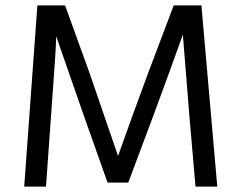

<svg xmlns="http://www.w3.org/2000/svg" viewBox="-20 -694 897 714"><path d="M151 0H70L119 -674H222L311 -428L419 -114Q477 -278 533 -428L626 -674H729L788 0H707L684 -266L660 -565Q607 -417 551 -266L457 -15H380L291 -266L189 -559Q189 -520 170 -266Z"/></svg>

Font: Hind Siliguri
Style: Regular
Weight: 400
Designer: Jyotish Sonowal
Foundry: Indian Type Foundry
Version: Version 1.001;PS 1.0;hotconv 1.0.86;makeotf.lib2.5.63406; tt